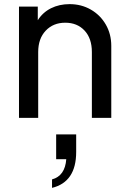

<svg xmlns="http://www.w3.org/2000/svg" viewBox="-20 -571 620 930"><path d="M72 -539H163V-473Q187 -511 227 -531Q267 -551 317 -551Q374 -551 420 -524.5Q466 -498 492.5 -452Q519 -406 519 -349V0H425V-319Q425 -385 389.5 -423Q354 -461 296 -461Q238 -461 201.5 -422.5Q165 -384 165 -319V0H72ZM301 200H252V80H349V165Q349 238 319.5 281.5Q290 325 232 339V298Q295 281 301 200Z"/></svg>

Font: Eudoxus Sans Medium
Style: Regular
Weight: 500
Designer: Stijn de Vries
Foundry: tokotype
Version: Version 2.005